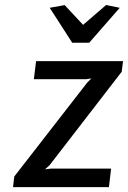

<svg xmlns="http://www.w3.org/2000/svg" viewBox="-20 -768 525 788"><path d="M415.5 -747.5 471.5 -736 346 -592.5H276.5L184 -736L245.5 -747L321 -666ZM33.5 0 38.5 -43.5 338 -429 355 -446 334 -443H119L128 -517H485L479.5 -473.5L183.5 -90L165 -73L188.5 -76H436L427 0Z"/></svg>

Font: Expletus Sans Medium
Style: Italic
Weight: 500
Italic angle: -7°
Version: Version 7.500